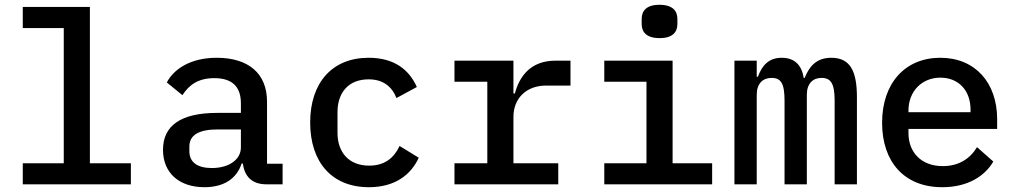

<svg xmlns="http://www.w3.org/2000/svg" viewBox="-20 -769 4240 801"><path d="M75 0H526V-88H355V-740H75V-652H246V-88H75Z M1159 0V-86H1094V-345C1094 -464 1015 -528 884 -528C775 -528 705 -481 676 -425L741 -372C769 -415 807 -443 874 -443C948 -443 985 -408 985 -338V-298H886C733 -298 660 -244 660 -144C660 -47 728 12 833 12C914 12 968 -24 988 -87H993C1000 -35 1029 0 1092 0ZM864 -68C805 -68 770 -91 770 -138V-158C770 -205 809 -229 888 -229H985V-154C985 -103 935 -68 864 -68Z M1519 12C1627 12 1694 -39 1727 -111L1647 -160C1623 -109 1584 -78 1520 -78C1435 -78 1388 -134 1388 -215V-301C1388 -384 1435 -438 1518 -438C1578 -438 1615 -408 1634 -360L1719 -406C1687 -478 1625 -528 1518 -528C1365 -528 1274 -423 1274 -258C1274 -93 1364 12 1519 12Z M1876 0H2309V-88H2122V-281C2122 -361 2178 -412 2258 -412H2360V-516H2298C2194 -516 2147 -451 2128 -379H2122V-516H1876V-428H2013V-88H1876Z M2732 -610C2787 -610 2806 -636 2806 -669V-690C2806 -723 2787 -749 2731 -749C2676 -749 2657 -723 2657 -690V-669C2657 -636 2676 -610 2732 -610ZM2501 0H2951V-88H2786V-516H2501V-428H2677V-88H2501Z M3137 0V-374C3137 -421 3163 -444 3199 -444C3238 -444 3253 -421 3253 -349V0H3346V-374C3346 -421 3372 -444 3407 -444C3446 -444 3462 -421 3462 -349V0H3555V-363C3555 -471 3528 -528 3448 -528C3385 -528 3356 -491 3337 -444H3333C3325 -496 3296 -528 3241 -528C3185 -528 3158 -493 3142 -449H3137V-516H3044V0Z M3911 12C4018 12 4089 -35 4124 -95L4056 -155C4027 -107 3980 -76 3913 -76C3824 -76 3770 -133 3770 -214V-231H4140V-272C4140 -424 4048 -528 3903 -528C3756 -528 3660 -422 3660 -257C3660 -93 3753 12 3911 12ZM3903 -445C3979 -445 4029 -392 4029 -311V-301H3770V-308C3770 -388 3826 -445 3903 -445Z"/></svg>

Font: IBM Mono Medium
Style: Regular
Weight: 500
Monospace: yes
Designer: Mike Abbink, Paul van der Laan, Pieter van Rosmalen
Foundry: Bold Monday
Version: Version 2.3